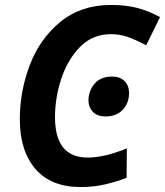

<svg xmlns="http://www.w3.org/2000/svg" viewBox="-20 -745 666 775"><path d="M60 -264Q60 -377 100.5 -483Q141 -589 224 -657Q307 -725 428 -725Q488 -725 534 -713Q580 -701 626 -676L570 -562Q529 -584 497 -595.5Q465 -607 427 -607Q354 -607 303.5 -556Q253 -505 227.5 -427.5Q202 -350 202 -272Q202 -109 334 -109Q401 -109 492 -146L491 -27Q448 -11 403 -0.5Q358 10 305 10Q186 10 123 -63Q60 -136 60 -264ZM337 -341Q338 -380 362.5 -408Q387 -436 433 -436Q464 -436 482.5 -418Q501 -400 501 -368Q500 -327 474.5 -301Q449 -275 407 -275Q372 -275 354.5 -294Q337 -313 337 -341Z"/></svg>

Font: Noto Sans Display
Style: Bold Italic
Weight: 700
Italic angle: -12°
Designer: Monotype Design team
Foundry: Monotype Imaging Inc.
Version: Version 1.000